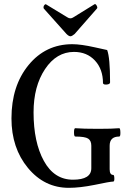

<svg xmlns="http://www.w3.org/2000/svg" viewBox="-20 -888 607 921"><path d="M318 -714Q310 -714 299 -725L190 -847Q188 -851 189 -856Q190 -861 194 -865Q198 -869 201 -867L303 -805Q310 -800 318 -800Q325 -800 332 -805L434 -868Q439 -870 444 -860.5Q449 -851 445 -847L338 -725Q325 -714 318 -714ZM310 13Q193 13 114 -82.5Q35 -178 35 -320Q35 -476 117 -576Q199 -676 327 -676Q368 -676 435 -661Q482 -650 494 -648Q508 -612 508 -493Q508 -484 492 -482.5Q476 -481 474 -489Q474 -556 435.5 -597.5Q397 -639 335 -639Q251 -639 196 -556.5Q141 -474 141 -349Q141 -206 190.5 -116Q240 -26 330 -26Q418 -26 418 -81V-189Q418 -213 403 -223Q388 -233 341 -233Q335 -233 335 -253Q335 -273 341 -273Q378 -270 452 -270Q519 -270 552 -273Q557 -273 557.5 -253Q558 -233 552 -233Q506 -233 506 -189V-76Q506 -49 523 -49Q528 -49 528.5 -33Q529 -17 523 -17Q508 -17 433 -1Q363 13 310 13Z"/></svg>

Font: Junicode Cond Medium
Style: Regular
Weight: 500
Width: 3
Designer: Peter S. Baker
Version: Version 2.201